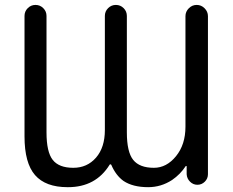

<svg xmlns="http://www.w3.org/2000/svg" viewBox="-20 -775 951 784"><path d="M434.6 -101.6Q433.6 -103.5 431.2 -104Q428.7 -104.5 427.7 -102.5Q371.1 -10.7 257.8 -10.7Q256.8 -10.7 255.9 -10.7Q166 -10.7 123 -60.1Q80.1 -109.4 80.1 -217.8V-710Q80.1 -728.5 93.3 -741.7Q106.4 -754.9 125 -754.9Q143.6 -754.9 156.7 -741.7Q169.9 -728.5 169.9 -710V-234.4Q169.9 -154.3 195.3 -122.1Q220.7 -89.8 279.3 -89.8Q335.9 -89.8 372.1 -131.3Q408.2 -172.9 408.2 -244.1V-710Q408.2 -728.5 421.4 -741.7Q434.6 -754.9 453.1 -754.9Q471.7 -754.9 484.9 -741.7Q498 -728.5 498 -710V-234.4Q498 -154.3 523.9 -122.1Q549.8 -89.8 608.4 -89.8Q660.2 -89.8 698.7 -137.2Q737.3 -184.6 737.3 -257.8V-709Q737.3 -727.5 751 -741.2Q764.6 -754.9 783.2 -754.9Q801.8 -754.9 815.4 -741.2Q829.1 -727.5 829.1 -709V-63.5Q829.1 -45.9 816.4 -33.2Q803.7 -20.5 786.1 -20.5Q768.6 -20.5 755.9 -33.2Q743.2 -45.9 742.2 -63.5V-95.7Q742.2 -96.7 740.7 -97.2Q739.3 -97.7 738.3 -96.7Q716.8 -63.5 682.6 -40Q637.7 -10.7 585 -10.7Q522.5 -10.7 484.4 -36.1Q453.1 -58.6 434.6 -101.6Z"/></svg>

Font: Gen Jyuu Gothic Regular
Style: Regular
Weight: 400
Designer: [Source Han Sans]
Ryoko NISHIZUKA  (kana & ideographs); Paul D. Hunt (Latin, Greek & Cyrillic); Wenlong ZHANG  (bopomofo
Version: Version 1.002.20150607